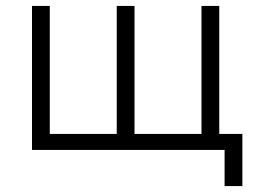

<svg xmlns="http://www.w3.org/2000/svg" viewBox="-20 -506 878 648"><path d="M148 -486V-54H374V-486H434V-54H660V-486H720V-54H798V122H738V0H88V-486Z"/></svg>

Font: Space Grotesk Light
Style: Regular
Weight: 300
Designer: Florian Karsten
Foundry: Florian Karsten
Version: Version 2.000